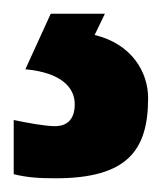

<svg xmlns="http://www.w3.org/2000/svg" viewBox="-75 -20 236 280"><path d="M141 123C141 85 117 44 63 31L78 0H-1L-38 81C15 86 34 108 34 132C34 155 22 164 5 164C-9 164 -36 159 -55 155V234C-35 239 -17 240 6 240C111 240 141 199 141 123Z"/></svg>

Font: Noto Sans Tamil ExtraCondensed
Style: Bold
Weight: 700
Width: 2
Designer: Jelle Bosma - Monotype Design Team
Foundry: Monotype Imaging Inc.
Version: Version 2.004